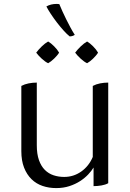

<svg xmlns="http://www.w3.org/2000/svg" viewBox="-20 -944 664 981"><path d="M308 -40Q356 -40 395 -67.5Q434 -95 454 -142V-505Q471 -514 491.5 -518Q512 -522 533 -522V-8Q519 0 498.5 3.5Q478 7 458 7V-88Q448 -71 430.5 -52.5Q413 -34 389 -18.5Q365 -3 334.5 7Q304 17 267 17Q230 17 197.5 6Q165 -5 141 -28.5Q117 -52 103 -87.5Q89 -123 89 -172V-505Q106 -514 126.5 -518Q147 -522 168 -522V-202Q168 -157 179 -126Q190 -95 209 -76Q228 -57 253.5 -48.5Q279 -40 308 -40ZM283 -923Q290 -906 299 -886Q308 -866 318.5 -845Q329 -824 340 -803.5Q351 -783 362 -766Q358 -763 351 -760.5Q344 -758 336 -758Q322 -769 304.5 -788.5Q287 -808 270.5 -829.5Q254 -851 239.5 -873Q225 -895 217 -911Q239 -924 270 -924Q279 -924 283 -923ZM282 -675Q278 -668 271 -660Q264 -652 256.5 -644.5Q249 -637 241 -631Q233 -625 226 -621Q211 -628 193.5 -644Q176 -660 165 -675Q177 -691 193.5 -707Q210 -723 226 -732Q240 -724 256.5 -707.5Q273 -691 282 -675ZM481 -675Q477 -668 470 -660Q463 -652 455.5 -644.5Q448 -637 440 -631Q432 -625 425 -621Q410 -628 392.5 -644Q375 -660 364 -675Q376 -691 392.5 -707Q409 -723 425 -732Q439 -724 455.5 -707.5Q472 -691 481 -675Z"/></svg>

Font: Gotu
Style: Regular
Weight: 400
Designer: Sarang Kulkarni & Kailash Malviya
Foundry: Ek Type
Version: Version 2.320;hotconv 1.0.109;makeotfexe 2.5.65596; ttfautoh